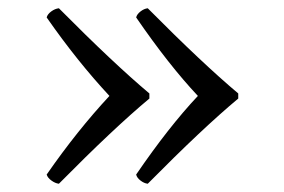

<svg xmlns="http://www.w3.org/2000/svg" viewBox="-20 -470 680 460"><path d="M454.1 -240.2Q384.3 -314.5 306.2 -428.2Q308.1 -436 316.7 -442.6Q325.2 -449.2 334 -450.2Q465.8 -317.4 550.8 -246.1V-233.9Q465.8 -163.1 334 -29.8Q325.2 -30.8 316.7 -37.4Q308.1 -43.9 306.2 -51.8Q384.3 -166 454.1 -240.2ZM242.2 -240.2Q165 -323.2 91.8 -428.2Q93.8 -436 102.8 -442.6Q111.8 -449.2 121.1 -450.2Q252.9 -317.4 337.9 -246.1V-233.9Q252.9 -163.1 121.1 -29.8Q112.3 -30.8 103.3 -37.4Q94.2 -43.9 91.8 -51.8Q165 -157.2 242.2 -240.2Z"/></svg>

Font: Linux Libertine Mono
Style: Mono
Weight: 400
Designer: Philipp H. Poll
Foundry: Philipp H. Poll
Version: Version 5.1.7 ; ttfautohint (v0.9)